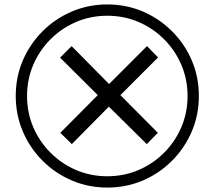

<svg xmlns="http://www.w3.org/2000/svg" viewBox="-20 -782 968 866"><path d="M304 -132 252 -183 421 -353 251 -522 303 -574 472 -403 643 -574 693 -523 523 -353 692 -183 642 -132 471 -301ZM464 64Q379 64 304 32Q229 0 172 -57Q115 -114 83 -189Q51 -264 51 -349Q51 -435 83 -509.5Q115 -584 172 -641Q229 -698 304 -730Q379 -762 464 -762Q550 -762 624.5 -730Q699 -698 756 -641Q813 -584 845 -509.5Q877 -435 877 -349Q877 -264 845 -189Q813 -114 756 -57Q699 0 624.5 32Q550 64 464 64ZM464 13Q539 13 604.5 -15Q670 -43 720 -93Q770 -143 798 -208.5Q826 -274 826 -349Q826 -424 798 -489.5Q770 -555 720 -605Q670 -655 604.5 -683Q539 -711 464 -711Q389 -711 323.5 -683Q258 -655 208 -605Q158 -555 130 -489.5Q102 -424 102 -349Q102 -274 130 -208.5Q158 -143 208 -93Q258 -43 323.5 -15Q389 13 464 13Z"/></svg>

Font: lmalayalam25
Style: Book
Weight: 400
Designer: Jelle Bosma - Monotype Design Team
Foundry: Monotype Imaging Inc.
Version: Version 2.003